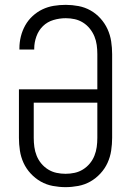

<svg xmlns="http://www.w3.org/2000/svg" viewBox="-20 -763 540 791"><path d="M250 8Q224 8 197.5 3Q171 -2 148 -15Q125 -28 106.5 -48Q88 -68 77 -92Q66 -116 62 -142.5Q58 -169 58 -195V-395H381V-540Q381 -559 378.5 -577.5Q376 -596 369 -613Q362 -630 350 -645Q338 -660 322 -670Q306 -680 288 -684Q270 -688 251 -688Q225 -688 200 -680.5Q175 -673 157 -655.5Q139 -638 130 -613Q121 -588 121 -563V-559H60V-564Q60 -589 66 -613Q72 -637 84 -658.5Q96 -680 114.5 -697Q133 -714 155 -724.5Q177 -735 201.5 -739Q226 -743 251 -743Q277 -743 303.5 -738Q330 -733 353 -720Q376 -707 394 -687Q412 -667 423 -643Q434 -619 438 -592.5Q442 -566 442 -540V-195Q442 -169 438 -142.5Q434 -116 423 -92Q412 -68 393.5 -48Q375 -28 352 -15Q329 -2 302.5 3Q276 8 250 8ZM250 -47Q269 -47 287.5 -51Q306 -55 322 -65Q338 -75 350 -89.5Q362 -104 369 -121.5Q376 -139 378.5 -157.5Q381 -176 381 -195V-340H119V-195Q119 -176 121.5 -157.5Q124 -139 131 -121.5Q138 -104 150 -89.5Q162 -75 178 -65Q194 -55 212.5 -51Q231 -47 250 -47Z"/></svg>

Font: Iosevka Light
Style: Regular
Weight: 300
Monospace: yes
Designer: Belleve Invis
Foundry: Belleve Invis
Version: Version 32.5.0; ttfautohint (v1.8.4)